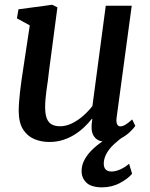

<svg xmlns="http://www.w3.org/2000/svg" viewBox="-20 -586 630 806"><path d="M187 10Q153.5 10 124.5 -2Q95.5 -14 77.2 -42Q59 -70 58.5 -119.5Q58.5 -136.5 60 -157.5Q61.5 -178.5 64.2 -201.8Q67 -225 70.2 -248.5Q73.5 -272 77 -294L105 -479.5L51 -509L57.5 -547L199.5 -566L221 -555L186 -290Q184 -268.5 181 -247.8Q178 -227 175.2 -207.5Q172.5 -188 171 -170Q169.5 -152 169.5 -136.5Q169.5 -105 177 -87.5Q184.5 -70 198.5 -63Q212.5 -56 232.5 -56Q257.5 -56 282.8 -68.5Q308 -81 330 -100.5Q352 -120 368 -141L424 -562H533L469.5 -92Q467 -73 471.8 -64.2Q476.5 -55.5 485 -55.5Q494.5 -55.5 505.8 -62Q517 -68.5 535 -84.5L548 -57.5Q543.5 -50 527.2 -33.8Q511 -17.5 485.5 -4Q460 9.5 428 9.5Q395.5 9.5 379.8 -7Q364 -23.5 364.5 -51Q364.5 -53 364.5 -57Q364.5 -61 365 -66Q365.5 -71 366.2 -76.5Q367 -82 367.5 -86.5L366 -87.5Q351.5 -69.5 333.5 -52.2Q315.5 -35 293.2 -21Q271 -7 244.5 1.5Q218 10 187 10ZM407.5 200.5Q362 200 342.2 180.2Q322.5 160.5 322.5 132.5Q322.5 107 334.8 84.5Q347 62 367 42.5Q387 23 411.5 6.8Q436 -9.5 460.5 -22L484 -34.5L505.5 -18Q480 -0.5 459.5 18.5Q439 37.5 427.5 58Q416 78.5 415.5 100Q415.5 117.5 424 125.8Q432.5 134 448.5 134Q465 134 484.8 125.2Q504.5 116.5 522 101.5L534.5 143.5Q517.5 164 483.5 182.2Q449.5 200.5 407.5 200.5Z"/></svg>

Font: Merriweather 20pt Medium
Style: Italic
Weight: 500
Italic angle: -7.8°
Version: Version 2.101